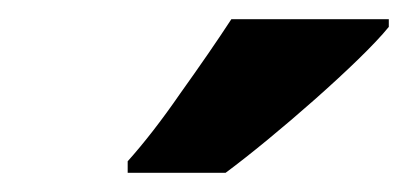

<svg xmlns="http://www.w3.org/2000/svg" viewBox="-20 -786 425 200"><path d="M215 -606C265 -643 356 -722 385 -758V-766H221C206 -743 188 -717 168 -689C148 -660 130 -637 113 -618V-606Z"/></svg>

Font: BC Sans
Style: Bold Italic
Weight: 700
Italic angle: -12°
Designer: Monotype Design Team
Province of B.C.
Foundry: Monotype Imaging Inc.
Version: Version 2.000;GOOG;noto-source:20170915:90ef993387c0